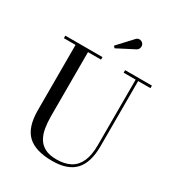

<svg xmlns="http://www.w3.org/2000/svg" viewBox="-226 -1118 1178 1275"><g transform="rotate(30 363.0 -480.0)"><path d="M692 -750V-730.5H597.5V-230Q597.5 -106.5 541.8 -46Q486 14.5 367.5 14.5Q238 14.5 177.8 -43Q117.5 -100.5 117.5 -230V-730.5H28V-750H313V-730.5H213V-240Q213 -190.5 220.2 -148.2Q227.5 -106 246.2 -74.8Q265 -43.5 299.2 -26Q333.5 -8.5 387.5 -8.5Q449.5 -8.5 492 -31.2Q534.5 -54 556.5 -102.8Q578.5 -151.5 578.5 -230V-730.5H486.5V-750ZM353 -840.5 341 -854 442 -963Q451.5 -973.5 462.8 -974.8Q474 -976 483.5 -971Q493 -966 498 -957.5Q502.5 -949.5 502.2 -939.5Q502 -929.5 497.2 -921.2Q492.5 -913 484.5 -908.5Z"/></g></svg>

Font: Bodoni Moda 11pt
Style: Regular
Weight: 400
Version: Version 2.004